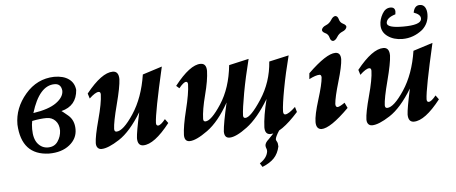

<svg xmlns="http://www.w3.org/2000/svg" viewBox="-58 -882 2952 1243"><g transform="rotate(-5 1418.0 -261.0)"><path d="M231.9 9.8Q53.7 4.9 43.9 -195.3Q43.9 -302.2 119.6 -390.9Q195.3 -479.5 307.1 -482.4Q367.2 -482.4 402.6 -456.8Q438 -431.2 442.4 -385.3Q435.1 -282.2 335.4 -257.3Q337.4 -257.3 376.7 -224.4Q416 -191.4 416 -131.8Q416 -71.3 365.2 -30.8Q314.5 9.8 231.9 9.8ZM153.3 -260.3Q254.4 -275.4 303.5 -310.8Q352.5 -346.2 352.5 -387.7Q348.1 -434.6 305.7 -434.6Q206.5 -434.6 153.3 -260.3ZM228.5 -30.3Q270.5 -30.3 292.2 -62Q314 -93.8 315.4 -132.3Q315.4 -172.9 292.7 -196.8Q270 -220.7 235.8 -220.7Q194.3 -220.7 141.1 -210Q136.2 -187.5 136.2 -157.2Q136.2 -93.8 162.8 -62Q189.5 -30.3 228.5 -30.3Z M844.2 9.8Q807.1 9.8 807.1 -40Q808.6 -78.1 836.4 -206.1Q763.2 -85.9 689.2 -38.1Q615.2 9.8 572.3 9.8Q557.1 9.8 547.9 -0.7Q538.6 -11.2 538.6 -30.8Q539.6 -74.7 568.4 -180.7Q597.2 -286.6 598.6 -342.3Q598.6 -359.9 585.9 -359.9Q564.5 -359.9 524.9 -322.3L514.6 -355.5Q616.2 -482.4 688 -482.4Q727.1 -482.4 727.1 -430.2Q725.1 -380.4 695.8 -268.6Q666.5 -156.7 665 -112.3Q665 -93.8 679.2 -93.8Q722.7 -93.8 790.3 -195.8Q857.9 -297.9 880.9 -447.3L1007.8 -487.8Q940.4 -194.3 938 -127.4Q938 -109.4 950.7 -109.4Q967.8 -109.4 998 -147L1017.6 -120.1Q916 9.8 844.2 9.8Z M1571.8 -488.3Q1542.5 -373 1523.9 -271.5Q1505.4 -169.9 1503.9 -126.5Q1503.9 -109.4 1517.6 -109.4Q1552.2 -109.4 1623.3 -217.8Q1694.3 -326.2 1703.6 -459.5L1832 -488.3Q1802.7 -375 1784.2 -275.1Q1765.6 -175.3 1764.2 -130.4Q1764.2 -109.4 1776.9 -109.4Q1798.8 -109.4 1843.8 -152.3L1853.5 -118.7Q1739.3 8.8 1670.4 8.8Q1634.8 8.8 1634.8 -37.6Q1637.7 -111.3 1665 -219.7Q1592.8 -100.1 1519.8 -45.7Q1446.8 8.8 1404.8 8.8Q1371.1 8.8 1371.1 -33.7Q1374 -83.5 1405.3 -219.7Q1338.4 -100.1 1262.9 -45.7Q1187.5 8.8 1145.5 8.8Q1111.8 8.8 1111.8 -33.7Q1113.3 -89.8 1139.4 -194.8Q1165.5 -299.8 1167 -357.9Q1167 -375.5 1155.3 -375.5Q1139.6 -375.5 1108.9 -337.9L1089.4 -355Q1189.9 -483.4 1258.8 -483.4Q1296.9 -483.4 1296.9 -434.1Q1295.4 -374 1270.8 -279.8Q1246.1 -185.5 1244.6 -126.5Q1244.6 -109.4 1258.3 -109.4Q1295.9 -109.4 1361.8 -210.2Q1427.7 -311 1442.9 -459ZM1600.6 216.3 1585.4 191.9Q1634.3 160.2 1639.2 117.2Q1639.2 105.5 1635.7 98.4Q1632.3 91.3 1631.8 81.1Q1631.8 62.5 1655.8 41.5L1689.5 6.3L1729 -10.3Q1702.1 30.8 1702.1 46.9Q1702.6 52.7 1707.5 60.5Q1714.4 71.3 1714.4 93.3Q1704.6 138.7 1677.5 167.5Q1650.4 196.3 1600.6 216.3Z M2002.4 5.4Q1967.8 2.9 1967.8 -43Q1967.8 -87.4 1998.5 -185.8Q2029.3 -284.2 2032.2 -327.6Q2032.2 -344.7 2020.5 -345.7Q1995.6 -345.7 1952.1 -323.2L1955.6 -361.3Q2075.7 -478 2134.3 -478Q2168.9 -478 2168.9 -434.1Q2167 -388.2 2137.9 -290.3Q2108.9 -192.4 2105.5 -148.4Q2105.5 -128.4 2118.2 -127.4Q2131.3 -127.4 2166 -151.4L2182.6 -116.2Q2061 5.4 2002.4 5.4ZM2127 -556.2Q2111.3 -557.6 2106 -579.8Q2100.6 -602.1 2080.8 -611.1Q2061 -620.1 2061 -633.8Q2065.4 -651.9 2089.1 -661.4Q2112.8 -670.9 2126 -692.6Q2139.2 -714.4 2154.8 -715.8Q2170.4 -714.4 2176 -692.6Q2181.6 -670.9 2201.2 -661.6Q2220.7 -652.3 2220.7 -639.2Q2216.3 -620.6 2192.9 -611.3Q2169.4 -602.1 2156 -579.8Q2142.6 -557.6 2127 -556.2Z M2603 9.8Q2565.9 9.8 2565.9 -40Q2567.4 -78.1 2595.2 -206.1Q2522 -85.9 2448 -38.1Q2374 9.8 2331.1 9.8Q2315.9 9.8 2306.6 -0.7Q2297.4 -11.2 2297.4 -30.8Q2298.3 -74.7 2327.1 -180.7Q2356 -286.6 2357.4 -342.3Q2357.4 -359.9 2344.7 -359.9Q2323.2 -359.9 2283.7 -322.3L2273.4 -355.5Q2375 -482.4 2446.8 -482.4Q2485.8 -482.4 2485.8 -430.2Q2483.9 -380.4 2454.6 -268.6Q2425.3 -156.7 2423.8 -112.3Q2423.8 -93.8 2438 -93.8Q2481.4 -93.8 2549.1 -195.8Q2616.7 -297.9 2639.6 -447.3L2766.6 -487.8Q2699.2 -194.3 2696.8 -127.4Q2696.8 -109.4 2709.5 -109.4Q2726.6 -109.4 2756.8 -147L2776.4 -120.1Q2674.8 9.8 2603 9.8ZM2576.2 -529.8Q2520 -529.8 2480.7 -557.6Q2441.4 -585.4 2441.4 -631.8Q2441.4 -667.5 2461.7 -703.4Q2481.9 -739.3 2515.1 -739.3Q2545.4 -739.3 2545.4 -709.5Q2545.4 -703.1 2543.5 -692.9Q2488.3 -676.3 2483.4 -645.5L2482.9 -641.1Q2482.9 -609.4 2586.9 -609.4Q2699.7 -609.4 2706.1 -646.5L2706.5 -652.3Q2706.5 -678.2 2662.6 -693.4Q2670.9 -739.3 2705.6 -739.3Q2728 -739.3 2739.3 -721.7Q2750.5 -704.1 2750.5 -675.8Q2750.5 -616.7 2707 -577.1Q2647.9 -529.8 2576.2 -529.8Z"/></g></svg>

Font: Kelvinch
Style: Bold Italic
Weight: 700
Italic angle: -10°
Designer: Paul James Miller
Foundry: High-Logic / Made with FontCreator
Version: Version 3.30 September 23, 2016